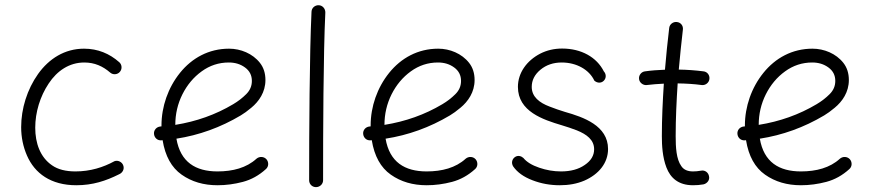

<svg xmlns="http://www.w3.org/2000/svg" viewBox="-20 -707 3433 753"><path d="M450.2 -425.3C460 -436.5 458.5 -454.1 447.3 -463.4C409.7 -496.6 363.8 -516.1 309.6 -516.1C233.9 -516.1 172.4 -477.1 129.4 -417C86.4 -356.4 63 -280.8 63 -208.5C63 -168.5 70.8 -131.3 85.9 -96.7C116.2 -27.3 179.2 19.5 279.3 19.5C343.3 19.5 395.5 2.4 446.8 -23.4C460.4 -28.8 468.8 -43.9 463.4 -58.1C459 -71.8 442.4 -80.1 428.7 -74.7C385.3 -50.8 334 -34.7 275.9 -34.7C237.8 -34.7 207 -42.5 184.1 -58.6C137.7 -90.3 118.2 -145.5 118.2 -206.1C118.2 -266.6 137.2 -329.1 170.9 -379.4C204.1 -429.7 252 -461.9 310.5 -461.9C351.1 -461.9 383.3 -447.3 412.1 -422.4C423.3 -412.6 440.9 -414.1 450.2 -425.3Z M1022.9 -43.9C1034.2 -53.7 1034.7 -71.3 1024.9 -82.5C1014.6 -93.8 997.1 -94.2 985.8 -84.5C946.8 -48.8 893.1 -34.7 833 -34.7C747.1 -34.7 687.5 -71.3 671.9 -163.1C760.3 -176.8 844.7 -207 924.3 -254.4C936.5 -261.7 950.2 -271.5 965.3 -284.2C995.6 -309.1 1021 -345.7 1021 -393.1C1021 -419.9 1013.7 -442.4 999.5 -460.4C970.7 -497.1 923.8 -516.1 878.4 -516.1C798.8 -516.1 732.9 -479.5 686 -421.4C639.2 -363.3 613.3 -289.1 613.3 -214.8V-211.4C611.8 -210.9 610.4 -210.9 608.9 -210.9C593.8 -209.5 582.5 -196.8 584 -181.6C585.4 -166.5 597.7 -155.3 612.8 -156.7C614.3 -156.7 616.2 -156.7 617.7 -157.2C627.9 -94.7 652.8 -49.8 692.4 -22C731.9 5.9 778.8 19.5 833 19.5C866.2 19.5 899.4 15.1 932.6 6.3C965.3 -2.4 995.6 -19 1022.9 -43.9ZM877.4 -461.9C901.9 -461.9 922.9 -455.6 940.9 -442.4C959 -429.2 967.8 -411.6 967.8 -389.6C967.8 -369.6 960.4 -352.5 945.8 -337.9C930.7 -322.8 913.6 -309.6 894.5 -298.3C825.7 -257.3 750 -230.5 667.5 -217.3C667.5 -259.8 676.8 -299.8 695.3 -336.9C713.9 -374 739.3 -404.3 771 -427.2C802.7 -450.2 837.9 -461.9 877.4 -461.9Z M1230 -686.5C1214.8 -687 1202.1 -675.8 1201.7 -660.6C1193.8 -493.2 1192.4 -190.9 1192.4 0C1192.4 15.1 1204.1 26.9 1219.2 26.9C1234.4 26.9 1247.1 15.1 1247.1 0C1247.1 -189.9 1248 -494.1 1255.9 -657.7C1256.3 -672.9 1245.1 -686 1230 -686.5Z M1843.3 -43.9C1854.5 -53.7 1855 -71.3 1845.2 -82.5C1835 -93.8 1817.4 -94.2 1806.2 -84.5C1767.1 -48.8 1713.4 -34.7 1653.3 -34.7C1567.4 -34.7 1507.8 -71.3 1492.2 -163.1C1580.6 -176.8 1665 -207 1744.6 -254.4C1756.8 -261.7 1770.5 -271.5 1785.6 -284.2C1815.9 -309.1 1841.3 -345.7 1841.3 -393.1C1841.3 -419.9 1834 -442.4 1819.8 -460.4C1791 -497.1 1744.1 -516.1 1698.7 -516.1C1619.1 -516.1 1553.2 -479.5 1506.3 -421.4C1459.5 -363.3 1433.6 -289.1 1433.6 -214.8V-211.4C1432.1 -210.9 1430.7 -210.9 1429.2 -210.9C1414.1 -209.5 1402.8 -196.8 1404.3 -181.6C1405.8 -166.5 1418 -155.3 1433.1 -156.7C1434.6 -156.7 1436.5 -156.7 1438 -157.2C1448.2 -94.7 1473.1 -49.8 1512.7 -22C1552.2 5.9 1599.1 19.5 1653.3 19.5C1686.5 19.5 1719.7 15.1 1752.9 6.3C1785.6 -2.4 1815.9 -19 1843.3 -43.9ZM1697.8 -461.9C1722.2 -461.9 1743.2 -455.6 1761.2 -442.4C1779.3 -429.2 1788.1 -411.6 1788.1 -389.6C1788.1 -369.6 1780.8 -352.5 1766.1 -337.9C1751 -322.8 1733.9 -309.6 1714.8 -298.3C1646 -257.3 1570.3 -230.5 1487.8 -217.3C1487.8 -259.8 1497.1 -299.8 1515.6 -336.9C1534.2 -374 1559.6 -404.3 1591.3 -427.2C1623 -450.2 1658.2 -461.9 1697.8 -461.9Z M2347.7 -390.1C2357.9 -399.9 2358.4 -416 2348.1 -427.2C2320.3 -482.4 2260.3 -516.6 2184.6 -516.6C2153.3 -516.6 2124.5 -509.8 2098.6 -496.6C2045.9 -469.2 2011.2 -421.4 2011.2 -366.2C2011.2 -270 2109.4 -237.8 2183.1 -215.8C2203.1 -210 2222.7 -203.1 2242.2 -195.8C2280.8 -180.2 2310.1 -158.7 2310.1 -121.6C2310.1 -97.2 2297.9 -76.7 2273.4 -60.1C2249 -43 2217.8 -34.7 2180.2 -34.7C2151.4 -34.7 2123 -39.6 2094.7 -49.3C2065.9 -59.1 2045.4 -71.8 2032.7 -87.4C2024.9 -94.7 2011.7 -99.1 2000 -91.3C1987.8 -83 1984.4 -67.4 1992.7 -54.2C2008.8 -31.2 2033.7 -13.2 2068.4 0C2102.5 13.2 2138.2 19.5 2175.3 19.5C2210.9 19.5 2242.7 13.7 2271.5 1.5C2328.6 -23.4 2364.7 -67.9 2364.7 -122.6C2364.7 -214.4 2268.1 -247.6 2195.8 -268.1C2175.3 -274.4 2155.3 -281.2 2135.3 -289.1C2095.2 -304.2 2065.4 -327.6 2065.4 -366.2C2065.4 -392.1 2076.7 -414.6 2099.6 -433.6C2122.6 -452.6 2150.4 -461.9 2183.1 -461.9C2241.2 -461.9 2291 -433.6 2311 -390.6C2322.8 -380.4 2337.9 -380.4 2347.7 -390.1Z M2762.2 -397C2764.2 -412.1 2753.9 -425.8 2738.8 -427.2C2707.5 -431.2 2675.3 -433.6 2642.1 -434.1C2646.5 -486.3 2652.3 -538.1 2658.2 -590.8C2660.2 -606 2649.9 -619.1 2634.8 -620.6C2620.6 -622.6 2606 -612.3 2604.5 -597.2C2598.1 -542.5 2592.3 -488.3 2587.9 -433.6C2560.5 -432.6 2534.7 -430.7 2509.8 -427.2C2495.6 -425.8 2484.4 -412.1 2486.3 -397C2487.8 -382.8 2502.4 -371.6 2516.6 -373.5C2538.1 -376 2560.5 -377.9 2583.5 -378.9C2579.1 -311 2575.7 -243.2 2575.7 -173.3C2575.7 -136.7 2578.1 -90.3 2593.8 -49.8C2609.4 -9.3 2640.6 19.5 2697.8 19.5C2711.4 19.5 2725.1 18.6 2738.8 16.1C2753.9 12.7 2764.2 -1.5 2760.7 -15.6C2758.3 -30.8 2744.1 -41 2729 -37.6C2717.8 -35.6 2707.5 -34.7 2697.8 -34.7C2676.8 -34.7 2661.1 -41.5 2651.9 -55.7C2632.3 -83 2629.9 -128.9 2629.9 -173.3C2629.9 -243.2 2633.3 -311.5 2637.7 -379.9C2671.9 -379.4 2703.1 -377.4 2731.9 -373.5C2747.1 -371.6 2760.7 -382.8 2762.2 -397Z M3311 -43.9C3322.3 -53.7 3322.8 -71.3 3313 -82.5C3302.7 -93.8 3285.2 -94.2 3273.9 -84.5C3234.9 -48.8 3181.2 -34.7 3121.1 -34.7C3035.2 -34.7 2975.6 -71.3 2960 -163.1C3048.3 -176.8 3132.8 -207 3212.4 -254.4C3224.6 -261.7 3238.3 -271.5 3253.4 -284.2C3283.7 -309.1 3309.1 -345.7 3309.1 -393.1C3309.1 -419.9 3301.8 -442.4 3287.6 -460.4C3258.8 -497.1 3211.9 -516.1 3166.5 -516.1C3086.9 -516.1 3021 -479.5 2974.1 -421.4C2927.2 -363.3 2901.4 -289.1 2901.4 -214.8V-211.4C2899.9 -210.9 2898.4 -210.9 2897 -210.9C2881.8 -209.5 2870.6 -196.8 2872.1 -181.6C2873.5 -166.5 2885.7 -155.3 2900.9 -156.7C2902.3 -156.7 2904.3 -156.7 2905.8 -157.2C2916 -94.7 2940.9 -49.8 2980.5 -22C3020 5.9 3066.9 19.5 3121.1 19.5C3154.3 19.5 3187.5 15.1 3220.7 6.3C3253.4 -2.4 3283.7 -19 3311 -43.9ZM3165.5 -461.9C3189.9 -461.9 3210.9 -455.6 3229 -442.4C3247.1 -429.2 3255.9 -411.6 3255.9 -389.6C3255.9 -369.6 3248.5 -352.5 3233.9 -337.9C3218.8 -322.8 3201.7 -309.6 3182.6 -298.3C3113.8 -257.3 3038.1 -230.5 2955.6 -217.3C2955.6 -259.8 2964.8 -299.8 2983.4 -336.9C3002 -374 3027.3 -404.3 3059.1 -427.2C3090.8 -450.2 3126 -461.9 3165.5 -461.9Z"/></svg>

Font: Mikhak Light
Style: Regular
Weight: 300
Designer: Amin Abedi
Version: Version 3.2